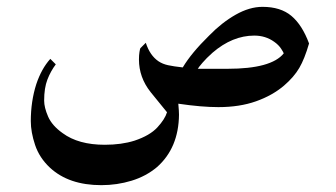

<svg xmlns="http://www.w3.org/2000/svg" viewBox="-20 -303 983 561"><path d="M883 -176Q870 -131 854.5 -104.5Q839 -78 810 -53Q776 -24 728 -7Q680 10 618 10Q569 10 501 0Q503 22 503 32Q502 129 439 185Q407 212 364.5 225Q322 238 276 238Q181 238 126 187Q95 158 82.5 120.5Q70 83 70 51Q70 -7 86 -57Q101 -102 127 -131L143 -115Q128 -95 118.5 -70.5Q109 -46 109 -9Q109 11 120.5 37.5Q132 64 163 86Q209 120 286 120Q335 120 373 108Q418 93 440 69Q462 45 468 25L420 -34Q386 -77 386 -129Q386 -142 387.5 -151Q389 -160 390 -162L406 -178Q418 -141 443 -124Q455 -116 471 -112.5Q487 -109 514 -106Q539 -148 591 -199Q628 -237 668.5 -260Q709 -283 747 -283Q800 -283 831.5 -256.5Q863 -230 883 -176ZM809 -147Q809 -149 801.5 -160.5Q794 -172 781 -181Q756 -199 723 -199Q659 -199 601 -149Q583 -133 571.5 -119.5Q560 -106 558 -102H645Q773 -102 809 -147Z"/></svg>

Font: Katibeh
Style: Regular
Weight: 400
Designer: Arabic design by Kourosh Beigpour, Latin design by Eduardo Tunni, engineering by Lasse Fister
Version: Version 1.0010g